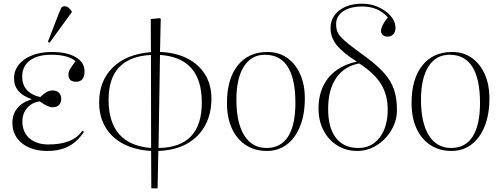

<svg xmlns="http://www.w3.org/2000/svg" viewBox="-20 -802 2708 1038"><path d="M236 14Q151 14 99 -27.5Q47 -69 47 -138Q47 -185 74 -217.5Q101 -250 151 -265V-266Q56 -298 56 -378Q56 -421 82 -453Q108 -485 154 -503Q200 -521 260 -521Q342 -521 389.5 -493Q437 -465 437 -416Q437 -360 391 -360Q350 -360 350 -399Q350 -413 357.5 -426.5Q365 -440 388 -471Q350 -506 256 -506Q183 -506 141.5 -475Q100 -444 100 -388Q100 -301 197 -277Q218 -297 233.5 -305Q249 -313 265 -313Q286 -313 298.5 -300.5Q311 -288 311 -268Q311 -247 299 -234.5Q287 -222 265 -222Q238 -222 195 -254Q154 -249 127.5 -219Q101 -189 101 -146Q101 -88 139 -54.5Q177 -21 242 -21Q375 -21 425 -95L434 -90Q400 -37 352 -11.5Q304 14 236 14ZM248 -571 239 -576 299 -732Q307 -751 311.5 -759.5Q316 -768 331 -768Q340 -768 348.5 -762Q357 -756 368 -741V-736Z M798 216 797 14Q710 9 647 -24Q584 -57 550 -114.5Q516 -172 516 -248Q516 -366 590.5 -438Q665 -510 796 -520L795 -699L845 -704L849 -700L845 -521Q930 -518 992.5 -486Q1055 -454 1089 -399Q1123 -344 1123 -270Q1123 -185 1088 -122Q1053 -59 989 -24Q925 11 836 14L832 216ZM797 -2 796 -505Q567 -493 567 -263Q567 -20 797 -2ZM837 -2Q1071 -5 1071 -248Q1071 -490 845 -505Z M1423 14Q1357 14 1308.5 -18Q1260 -50 1233.5 -108Q1207 -166 1207 -245Q1207 -375 1265 -448Q1323 -521 1426 -521Q1487 -521 1532 -489.5Q1577 -458 1602.5 -401.5Q1628 -345 1628 -270Q1628 -184 1602.5 -120Q1577 -56 1531 -21Q1485 14 1423 14ZM1421 -2Q1498 -2 1537.5 -64Q1577 -126 1577 -245Q1577 -506 1412 -506Q1339 -506 1298.5 -442.5Q1258 -379 1258 -263Q1258 -138 1300.5 -70Q1343 -2 1421 -2Z M1911 14Q1851 14 1803.5 -15.5Q1756 -45 1729 -97Q1702 -149 1702 -215Q1702 -316 1755.5 -381.5Q1809 -447 1909 -469Q1834 -516 1800.5 -558Q1767 -600 1767 -649Q1767 -709 1814 -745.5Q1861 -782 1938 -782Q1985 -782 2026 -763.5Q2067 -745 2092.5 -715.5Q2118 -686 2118 -651Q2118 -630 2106.5 -617Q2095 -604 2076 -604Q2060 -604 2050 -612.5Q2040 -621 2040 -634Q2040 -664 2077 -708Q2024 -767 1938 -767Q1874 -767 1835.5 -741Q1797 -715 1797 -671Q1797 -652 1802 -636Q1807 -620 1822 -603Q1837 -586 1866 -563Q1895 -540 1943 -505Q2014 -454 2053.5 -410.5Q2093 -367 2109.5 -319.5Q2126 -272 2126 -208Q2126 -149 2096 -98.5Q2066 -48 2017.5 -17Q1969 14 1911 14ZM1918 -2Q1989 -2 2032.5 -58.5Q2076 -115 2076 -209Q2076 -289 2040 -347.5Q2004 -406 1922 -459Q1841 -444 1797.5 -380.5Q1754 -317 1754 -213Q1754 -110 1796.5 -56Q1839 -2 1918 -2Z M2421 14Q2355 14 2306.5 -18Q2258 -50 2231.5 -108Q2205 -166 2205 -245Q2205 -375 2263 -448Q2321 -521 2424 -521Q2485 -521 2530 -489.5Q2575 -458 2600.5 -401.5Q2626 -345 2626 -270Q2626 -184 2600.5 -120Q2575 -56 2529 -21Q2483 14 2421 14ZM2419 -2Q2496 -2 2535.5 -64Q2575 -126 2575 -245Q2575 -506 2410 -506Q2337 -506 2296.5 -442.5Q2256 -379 2256 -263Q2256 -138 2298.5 -70Q2341 -2 2419 -2Z"/></svg>

Font: Display Extralight
Style: Regular
Weight: 200
Designer: Latin by Veronika Burian and Jose Scaglione. Greek by Irene Vlachou. Cyrillic by Vera Evstafieva.
Foundry: TypeTogether
Version: Version 3.002